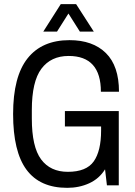

<svg xmlns="http://www.w3.org/2000/svg" viewBox="-20 -891 647 923"><path d="M188 -739 272 -871H346L431 -739H364L309 -826L254 -739ZM303 12Q172 12 107.5 -75Q43 -162 43 -343Q43 -523 112.5 -610.5Q182 -698 314 -698Q426 -698 489 -636Q552 -574 552 -450H465Q465 -622 310 -622Q225 -622 179 -560.5Q133 -499 133 -362V-321Q133 -185 177.5 -125Q222 -65 306 -65Q395 -65 430.5 -115Q466 -165 466 -264V-283H292V-357H551V0H494L485 -77Q457 -32 409 -10Q361 12 303 12Z"/></svg>

Font: Archivo Condensed
Style: Regular
Weight: 400
Width: 3
Designer: Hector Gatti
Foundry: Omnibus-Type
Version: Version 2.001; ttfautohint (v1.8.3)